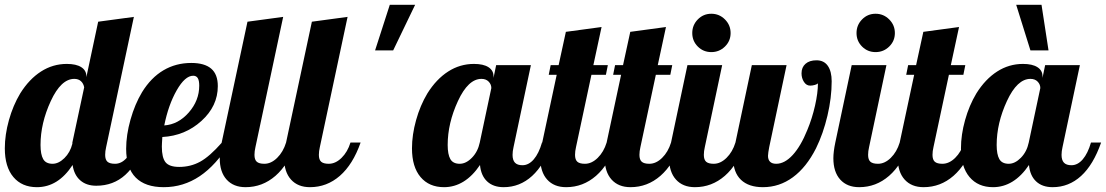

<svg xmlns="http://www.w3.org/2000/svg" viewBox="-33 -770 4585 796"><path d="M135 -169Q135 -130 146 -110.5Q157 -91 185 -91Q210 -91 234 -114.5Q258 -138 267 -174V-179L316 -408Q313 -424 302.5 -433.5Q292 -443 275 -443Q220 -443 177.5 -351Q135 -259 135 -169ZM325 -454V-450L374 -680L522 -700L407 -160Q405 -151 404 -143.5Q403 -136 403 -128Q403 -108 412.5 -99.5Q422 -91 444 -91Q470 -91 491 -114Q512 -137 525 -179H567Q536 -90 486.5 -45Q437 0 366 0Q325 0 299.5 -22.5Q274 -45 268 -86Q238 -40 201 -17Q164 6 120 6Q58 6 22.5 -36Q-13 -78 -13 -155Q-13 -211 4 -272Q21 -333 51 -383Q88 -442 137 -473.5Q186 -505 244 -505Q283 -505 304 -491.5Q325 -478 325 -454Z M870 -413Q870 -330 802 -268.5Q734 -207 640 -202Q639 -185 638.5 -176.5Q638 -168 638 -162Q638 -116 653.5 -97Q669 -78 710 -78Q757 -78 796.5 -99.5Q836 -121 887 -179H921Q863 -85 795 -39.5Q727 6 646 6Q569 6 529.5 -34Q490 -74 490 -153Q490 -210 508 -274Q526 -338 556 -388Q593 -448 644.5 -478.5Q696 -509 760 -509Q815 -509 842.5 -485.5Q870 -462 870 -413ZM768 -456Q734 -456 699.5 -395.5Q665 -335 648 -250Q706 -254 749.5 -303.5Q793 -353 793 -415Q793 -436 787 -446Q781 -456 768 -456Z M878 -114Q878 -127 880 -143.5Q882 -160 886 -179L993 -680L1141 -700L1026 -160Q1024 -151 1023 -143.5Q1022 -136 1022 -128Q1022 -108 1031.5 -99.5Q1041 -91 1063 -91Q1091 -91 1116 -115.5Q1141 -140 1153 -179H1195Q1163 -88 1109 -41Q1055 6 985 6Q935 6 906.5 -25.5Q878 -57 878 -114Z M1145 -114Q1145 -127 1147 -143.5Q1149 -160 1153 -179L1260 -680L1408 -700L1293 -160Q1291 -151 1290 -143.5Q1289 -136 1289 -128Q1289 -108 1298.5 -99.5Q1308 -91 1330 -91Q1358 -91 1383 -115.5Q1408 -140 1420 -179H1462Q1430 -88 1376 -41Q1322 6 1252 6Q1202 6 1173.5 -25.5Q1145 -57 1145 -114Z M1688 -750 1597 -561H1522L1583 -750Z M2013 -454V-447L2024 -500H2168L2096 -160Q2094 -151 2093 -143.5Q2092 -136 2092 -128Q2092 -106 2102 -95.5Q2112 -85 2133 -85Q2159 -85 2180 -109.5Q2201 -134 2214 -179H2256Q2224 -87 2173 -40.5Q2122 6 2055 6Q2012 6 1986.5 -18Q1961 -42 1957 -86Q1926 -40 1888.5 -17Q1851 6 1808 6Q1746 6 1710.5 -36Q1675 -78 1675 -155Q1675 -211 1692 -272Q1709 -333 1739 -383Q1776 -442 1825 -473.5Q1874 -505 1932 -505Q1971 -505 1992 -491.5Q2013 -478 2013 -454ZM2004 -405Q2004 -420 1993 -431.5Q1982 -443 1963 -443Q1908 -443 1865.5 -351Q1823 -259 1823 -169Q1823 -130 1834 -110.5Q1845 -91 1873 -91Q1899 -91 1923.5 -116Q1948 -141 1956 -179Z M2250 -500H2283L2313 -638L2461 -658L2427 -500H2487L2479 -460H2419L2355 -160Q2353 -151 2352 -143.5Q2351 -136 2351 -128Q2351 -108 2360.5 -99.5Q2370 -91 2392 -91Q2420 -91 2445 -115.5Q2470 -140 2482 -179H2524Q2492 -88 2438 -41Q2384 6 2314 6Q2264 6 2235.5 -25.5Q2207 -57 2207 -114Q2207 -127 2209 -143.5Q2211 -160 2215 -179L2275 -460H2242Z M2517 -500H2550L2580 -638L2728 -658L2694 -500H2754L2746 -460H2686L2622 -160Q2620 -151 2619 -143.5Q2618 -136 2618 -128Q2618 -108 2627.5 -99.5Q2637 -91 2659 -91Q2687 -91 2712 -115.5Q2737 -140 2749 -179H2791Q2759 -88 2705 -41Q2651 6 2581 6Q2531 6 2502.5 -25.5Q2474 -57 2474 -114Q2474 -127 2476 -143.5Q2478 -160 2482 -179L2542 -460H2509Z M2996 -633Q2996 -600 2972.5 -577Q2949 -554 2916 -554Q2883 -554 2860 -577Q2837 -600 2837 -633Q2837 -666 2860 -689.5Q2883 -713 2916 -713Q2949 -713 2972.5 -689.5Q2996 -666 2996 -633ZM2741 -114Q2741 -127 2743 -143.5Q2745 -160 2749 -179L2817 -500H2961L2889 -160Q2887 -151 2886 -143.5Q2885 -136 2885 -128Q2885 -108 2894.5 -99.5Q2904 -91 2926 -91Q2954 -91 2979 -115.5Q3004 -140 3016 -179H3058Q3026 -88 2972 -41Q2918 6 2848 6Q2798 6 2769.5 -25.5Q2741 -57 2741 -114Z M3326 -415Q3310 -415 3300 -430.5Q3290 -446 3290 -466Q3290 -491 3306.5 -505.5Q3323 -520 3352 -520Q3383 -520 3399 -497Q3415 -474 3415 -433Q3415 -365 3397.5 -290.5Q3380 -216 3350 -155Q3310 -76 3254 -35Q3198 6 3130 6Q3071 6 3039 -24.5Q3007 -55 3007 -112Q3007 -123 3008.5 -135.5Q3010 -148 3012 -160L3084 -500H3228L3156 -160Q3154 -149 3152.5 -139.5Q3151 -130 3151 -124Q3151 -108 3159.5 -99.5Q3168 -91 3185 -91Q3220 -91 3253.5 -127.5Q3287 -164 3314 -231Q3334 -279 3346 -332Q3358 -385 3358 -425Q3356 -421 3345.5 -418Q3335 -415 3326 -415Z M3677 -633Q3677 -600 3653.5 -577Q3630 -554 3597 -554Q3564 -554 3541 -577Q3518 -600 3518 -633Q3518 -666 3541 -689.5Q3564 -713 3597 -713Q3630 -713 3653.5 -689.5Q3677 -666 3677 -633ZM3422 -114Q3422 -127 3424 -143.5Q3426 -160 3430 -179L3498 -500H3642L3570 -160Q3568 -151 3567 -143.5Q3566 -136 3566 -128Q3566 -108 3575.5 -99.5Q3585 -91 3607 -91Q3635 -91 3660 -115.5Q3685 -140 3697 -179H3739Q3707 -88 3653 -41Q3599 6 3529 6Q3479 6 3450.5 -25.5Q3422 -57 3422 -114Z M3732 -500H3765L3795 -638L3943 -658L3909 -500H3969L3961 -460H3901L3837 -160Q3835 -151 3834 -143.5Q3833 -136 3833 -128Q3833 -108 3842.5 -99.5Q3852 -91 3874 -91Q3902 -91 3927 -115.5Q3952 -140 3964 -179H4006Q3974 -88 3920 -41Q3866 6 3796 6Q3746 6 3717.5 -25.5Q3689 -57 3689 -114Q3689 -127 3691 -143.5Q3693 -160 3697 -179L3757 -460H3724Z M4285 -750 4314 -561H4239L4180 -750ZM4289 -454V-447L4300 -500H4444L4372 -160Q4370 -151 4369 -143.5Q4368 -136 4368 -128Q4368 -106 4378 -95.5Q4388 -85 4409 -85Q4435 -85 4456 -109.5Q4477 -134 4490 -179H4532Q4500 -87 4449 -40.5Q4398 6 4331 6Q4288 6 4262.5 -18Q4237 -42 4233 -86Q4202 -40 4164.5 -17Q4127 6 4084 6Q4022 6 3986.5 -36Q3951 -78 3951 -155Q3951 -211 3968 -272Q3985 -333 4015 -383Q4052 -442 4101 -473.5Q4150 -505 4208 -505Q4247 -505 4268 -491.5Q4289 -478 4289 -454ZM4280 -405Q4280 -420 4269 -431.5Q4258 -443 4239 -443Q4184 -443 4141.5 -351Q4099 -259 4099 -169Q4099 -130 4110 -110.5Q4121 -91 4149 -91Q4175 -91 4199.5 -116Q4224 -141 4232 -179Z"/></svg>

Font: Galada
Style: Regular
Weight: 400
Designer: Latin by Pablo Impallari, Bengali by Jeremie Hornus, Yoann Minet, and Juan Bruce
Foundry: black foundry
Version: Version 1.261;PS 1.261;hotconv 1.0.86;makeotf.lib2.5.63406